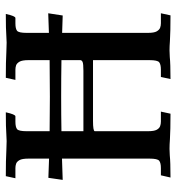

<svg xmlns="http://www.w3.org/2000/svg" viewBox="8 -626 618 674"><g transform="rotate(-90 317.0 -289.0)"><path d="M538.6 -379.9V-79.1Q538.6 -57.1 543.9 -47.9Q549.3 -38.6 556.6 -35.9Q564 -33.2 572.3 -33.2H607.4L600.1 0.5Q542.5 0.5 509.8 -1.5Q491.2 -2.9 477.1 -2.9Q466.8 -2.9 454.1 -2Q430.7 0.5 376.5 0.5L383.8 -33.2H409.2Q427.7 -33.2 435.3 -39.1Q442.9 -44.9 442.9 -73.2V-271.5H229.5Q194.8 -271.5 193.4 -265.6V-79.1Q193.4 -57.1 198.5 -47.9Q203.6 -38.6 211.2 -35.9Q218.8 -33.2 227.1 -33.2H262.2L254.9 0.5Q196.8 0.5 164.6 -1.5Q146.5 -2.9 131.3 -2.9Q121.1 -2.9 108.9 -2Q85.4 0.5 30.8 0.5L38.6 -33.2H64Q82 -33.2 89.6 -39.1Q97.2 -44.9 97.2 -73.2V-380.4Q66.9 -379.4 22.5 -377.9L29.8 -428.2Q70.8 -426.8 97.2 -425.8V-498Q97.2 -520.5 91.8 -529.8Q86.4 -539.1 79.1 -541.5Q71.8 -543.9 64 -543.9H28.3L35.6 -577.6Q93.3 -577.6 125.5 -575.7Q144 -574.7 158.7 -574.7Q169.4 -574.7 181.6 -575.7Q205.1 -577.6 259.8 -577.6Q252.4 -543.9 245.6 -543.9H227.1Q208 -543.9 200.7 -538.1Q193.4 -532.2 193.4 -504.4V-423.8Q250.5 -422.9 314 -422.9Q383.8 -422.9 442.9 -423.8V-498Q442.9 -520.5 437.3 -529.8Q431.6 -539.1 424.6 -541.5Q417.5 -543.9 409.2 -543.9H373.5L380.9 -577.6Q439 -577.6 471.2 -575.7Q489.7 -574.7 504.4 -574.7Q514.6 -574.7 526.9 -575.7Q550.3 -577.6 605 -577.6Q597.7 -543.9 590.8 -543.9H572.3Q553.2 -543.9 545.9 -538.1Q538.6 -532.2 538.6 -504.4V-426.3Q565.4 -427.2 607.4 -428.7L599.6 -377.9ZM193.4 -382.3V-305.2H405.8Q430.2 -305.2 436.5 -308.1Q442.9 -311 442.9 -316.4V-382.3Q382.8 -383.3 314 -383.3Q248 -383.3 193.4 -382.3Z"/></g></svg>

Font: Quaaykop
Style: Medium
Weight: 500
Designer: Tup Wanders
Foundry: Free font, DO NOT SELL
Version: Version 1.00;July 31, 2023;FontCreator 11.5.0.2430 64-bit